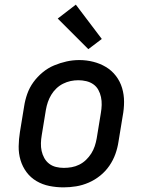

<svg xmlns="http://www.w3.org/2000/svg" viewBox="-20 -800 640 828"><path d="M254 8Q223 8 193 2Q163 -4 137.5 -19Q112 -34 94.5 -57.5Q77 -81 68.5 -109.5Q60 -138 60.5 -169Q61 -200 66 -231L84 -341Q88 -368 97.5 -395Q107 -422 124 -445.5Q141 -469 164 -488Q187 -507 213.5 -518Q240 -529 267 -535Q294 -541 322 -541Q353 -541 382.5 -533.5Q412 -526 437 -511Q462 -496 480 -472.5Q498 -449 506.5 -420.5Q515 -392 515 -361Q515 -330 509 -299L491 -189Q487 -162 477.5 -135.5Q468 -109 451.5 -85Q435 -61 412 -42.5Q389 -24 362.5 -12.5Q336 -1 308.5 3.5Q281 8 254 8ZM255 -76Q272 -76 289 -79Q306 -82 322 -90Q338 -98 351 -110.5Q364 -123 373.5 -138Q383 -153 388.5 -169.5Q394 -186 397 -203L415 -313Q418 -330 418.5 -347.5Q419 -365 415.5 -381.5Q412 -398 404 -412.5Q396 -427 382.5 -436.5Q369 -446 352 -450Q335 -454 318 -454Q301 -454 284.5 -450.5Q268 -447 252 -439Q236 -431 223 -418.5Q210 -406 201 -391Q192 -376 186.5 -360Q181 -344 178 -327L160 -217Q157 -200 156.5 -182.5Q156 -165 159.5 -149Q163 -133 171 -118.5Q179 -104 192 -94Q205 -84 221.5 -80Q238 -76 255 -76Q255 -76 255 -76Q255 -76 255 -76ZM361 -588 229 -720 307 -780 419 -632Z"/></svg>

Font: Iosevka Slab Medium Extended
Style: Italic
Weight: 500
Width: 7
Italic angle: -9°
Monospace: yes
Designer: Belleve Invis
Foundry: Belleve Invis
Version: Version 11.1.0; ttfautohint (v1.8.3)